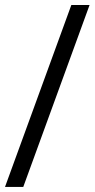

<svg xmlns="http://www.w3.org/2000/svg" viewBox="-29 -735 373 755"><path d="M-9.3 0 251.5 -715.3H323.2L62.5 0Z"/></svg>

Font: Elstob 18pt
Style: Italic
Weight: 400
Italic angle: -20°
Designer: Peter S. Baker
Version: Version 1.015